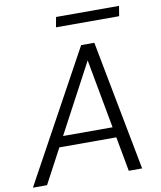

<svg xmlns="http://www.w3.org/2000/svg" viewBox="-106 -944 851 1018"><g transform="rotate(-10 320.0 -435.0)"><path d="M-12 0 371 -700H442L576 0H504L391 -614L64 0ZM116 -186 144 -242H499L509 -186ZM256 -816 266 -870H605L596 -816Z"/></g></svg>

Font: DM Sans 24pt Light
Style: Italic
Weight: 300
Italic angle: -10°
Designer: Colophon Foundry, Jonny Pinhorn
Foundry: Colophon Foundry
Version: Version 4.004;gftools[0.9.30]